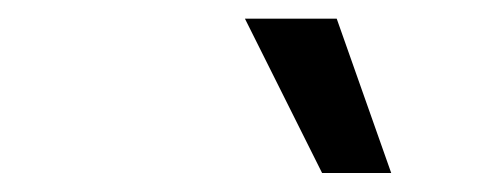

<svg xmlns="http://www.w3.org/2000/svg" viewBox="-20 -804 537 205"><path d="M323.9 -619.3H397.7L339.5 -784.1H241.5Z"/></svg>

Font: Magic Ui Pro
Style: Italic
Weight: 400
Italic angle: -9.39999°
Designer: Stefan Endress, Andreas Faust
Version: Version 1.000;FEAKit 1.0